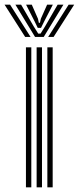

<svg xmlns="http://www.w3.org/2000/svg" viewBox="-60 -803 338 823"><path d="M143 0V-600H165.8V0ZM51.2 0V-600H74.2V0ZM97 0V-600H120V0ZM-40.5 -783H-16.8L71 -644.8H47.8ZM6 -783H30.5L83.5 -691.5L103.8 -659H113.8L134 -691.2L187 -783H211.8L127.5 -644.8H90.2ZM51.8 -783H76.2L102.8 -722.5L106.5 -705.2H111.2L115 -722.5L142 -783H166.5L128.8 -710L115.8 -683.5H101.8L89 -710ZM234.2 -783H258L169.8 -644.8H146.5Z"/></svg>

Font: Big Shoulders Inline Text
Style: Bold
Weight: 700
Designer: Patric King
Foundry: XO Type Co
Version: Version 1.000